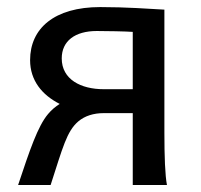

<svg xmlns="http://www.w3.org/2000/svg" viewBox="-20 -528 575 548"><path d="M358.9 -205.1V0H456.5C451.2 -27.3 449.2 -81.5 449.2 -148.9V-500.5C405.3 -502.9 340.8 -507.8 266.1 -507.8C134.8 -507.8 65.9 -446.8 65.9 -356.4C65.9 -298.3 100.1 -256.8 150.4 -231.4C138.7 -224.1 127 -214.4 117.2 -202.6C87.9 -168 64.9 -99.6 31.7 0H124.5C159.2 -106.9 170.4 -153.3 203.6 -181.6C222.2 -197.3 247.1 -205.1 275.9 -205.1ZM275.9 -273.4C210.9 -273.4 156.2 -301.3 156.2 -361.3C156.2 -411.1 194.3 -439.5 256.3 -439.5C280.3 -439.5 340.8 -438.5 358.9 -437V-273.4Z"/></svg>

Font: Andika
Style: Regular
Weight: 400
Designer: Victor Gaultney, Annie Olsen, Julie Remington, Don Collingsworth, Eric Hays
Foundry: SIL International
Version: Version 1.000